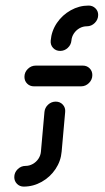

<svg xmlns="http://www.w3.org/2000/svg" viewBox="-20 -539 385 707"><path d="M185.2 -164.8Q201.1 -164.8 211.3 -153.7Q221.5 -142.6 220 -126.7L207 19.3Q204.1 54.1 184.3 83.7Q164.4 113.3 133.3 130.7Q102.2 148.1 67.4 148.1Q52.6 148.1 42.6 138Q32.6 127.8 32.6 113.3Q32.6 96.3 45 84.1Q57.4 71.9 74.1 71.9Q88.1 71.9 100.7 64.8Q113.3 57.8 121.5 45.6Q129.6 33.3 130.7 19.3L143.7 -126.7Q145.2 -142.6 157.2 -153.7Q169.3 -164.8 185.2 -164.8ZM70 -255.9Q70 -273 82.4 -285.2Q94.8 -297.4 111.5 -297.4H285.2Q300 -297.4 310 -287.4Q320 -277.4 320 -262.6Q320 -245.6 307.6 -233.3Q295.2 -221.1 278.5 -221.1H104.8Q90 -221.1 80 -231.1Q70 -241.1 70 -255.9ZM201.5 -351.5Q185.6 -351.5 175.4 -362.6Q165.2 -373.7 166.7 -389.6Q169.6 -424.8 189.4 -454.3Q209.3 -483.7 240.4 -501.1Q271.5 -518.5 306.3 -518.5Q321.1 -518.5 331.3 -508.5Q341.5 -498.5 341.5 -484.1Q341.5 -467 329.1 -454.6Q316.7 -442.2 299.6 -442.2Q285.6 -442.2 273 -435.2Q260.4 -428.1 252.2 -415.9Q244.1 -403.7 243 -389.6Q241.5 -373.7 229.4 -362.6Q217.4 -351.5 201.5 -351.5Z"/></svg>

Font: 26F Galaxy Sans
Style: Bold Italic
Weight: 700
Italic angle: -5°
Designer: C₂₉H₂₅N₃O₅
Version: Version 1.200